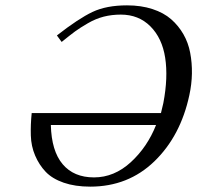

<svg xmlns="http://www.w3.org/2000/svg" viewBox="-20 -678 730 710"><path d="M208 -522.9 190.4 -546.9Q270.5 -609.4 322 -633.8Q373.5 -658.2 449.7 -658.2Q502 -658.2 543.7 -644.5Q585.4 -630.9 612.8 -606.9Q640.1 -583 658.2 -551.5Q676.3 -520 683.3 -482.7Q690.4 -445.3 689.7 -406Q689 -366.7 680.2 -326.2Q647.9 -175.3 551 -81.5Q454.1 12.2 313.5 12.2Q257.8 12.2 215.6 -2.4Q173.3 -17.1 148.9 -42.7Q124.5 -68.4 109.9 -102.8Q95.2 -137.2 94 -177Q92.8 -216.8 97.2 -259.8H575.2Q578.1 -270 584 -296.9Q602.1 -391.6 590.8 -464.4Q579.6 -537.1 536.1 -580.6Q492.7 -624 426.8 -624Q393.6 -624 363.8 -616.5Q334 -608.9 304.9 -592Q275.9 -575.2 257.6 -561.8Q239.3 -548.3 208 -522.9ZM168 -215.8Q170.4 -119.6 211.7 -70.8Q252.9 -22 327.6 -22Q402.3 -22 463.6 -78.1Q524.9 -134.3 557.1 -215.8Z"/></svg>

Font: Linux Biolinum
Style: Italic
Weight: 400
Italic angle: -12°
Designer: Philipp H. Poll
Foundry: Philipp H. Poll
Version: Version 1.1.3 ; ttfautohint (v0.9)